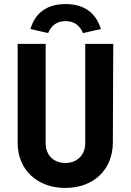

<svg xmlns="http://www.w3.org/2000/svg" viewBox="-20 -916 645 946"><path d="M302 10C441 10 535 -80 536 -212L538 -700H400V-210C400 -152 359 -113 302 -113C244 -113 205 -152 205 -210V-700H67V-212C67 -80 163 10 302 10ZM303 -896C209 -896 152 -850 130 -773L217 -753C233 -791 261 -812 303 -812C345 -812 373 -791 389 -753L477 -773C454 -850 397 -896 303 -896Z"/></svg>

Font: Finlandica SemiBold
Style: Regular
Weight: 600
Designer: Niklas Ekholm, Juho Hiilivirta, Jaakko Suomalainen
Foundry: Helsinki Type Studio
Version: Version 2.000;Glyphs 3.2 (3202)